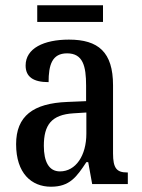

<svg xmlns="http://www.w3.org/2000/svg" viewBox="-20 -697 537 727"><path d="M121 -614H370V-677H121ZM173 10C244 10 270 -27 307 -83H314L329 0H464V-44H461C422 -44 408 -60 408 -116V-374C408 -500 352 -547 241 -547C146 -547 77 -514 77 -449C77 -406 106 -386 164 -386C164 -451 177 -495 234 -495C294 -495 306 -447 306 -373V-314L235 -311C105 -306 41 -257 41 -151C41 -41 99 10 173 10ZM207 -48C165 -48 146 -85 146 -145C146 -223 174 -263 259 -268L307 -271V-191C307 -108 267 -48 207 -48Z"/></svg>

Font: Noto Serif Hebrew Condensed Medium
Style: Regular
Weight: 500
Width: 3
Designer: Monotype Design Team
Foundry: Monotype Imaging Inc.
Version: Version 2.004